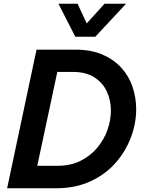

<svg xmlns="http://www.w3.org/2000/svg" viewBox="-20 -1005 766 1025"><path d="M382 -809 292 -985H394L443 -880L538 -985H653L489 -809ZM18 0 175 -740H382Q465 -740 526 -714Q587 -688 627.5 -643.5Q668 -599 687.5 -541.5Q707 -484 707 -422Q707 -347 679 -272Q651 -197 597 -135.5Q543 -74 463 -37Q383 0 279 0ZM369 -621H286L179 -120H288Q356 -120 409 -146Q462 -172 498.5 -215.5Q535 -259 553.5 -311Q572 -363 572 -415Q572 -469 550.5 -516Q529 -563 484 -592Q439 -621 369 -621Z"/></svg>

Font: Be Vietnam Pro SemiBold
Style: Italic
Weight: 600
Italic angle: -12°
Designer: Lam Bao, Tony Le, Vietanh Nguyen
Foundry: Yellow Type Foundry
Version: Version 1.002; ttfautohint (v1.8.3)